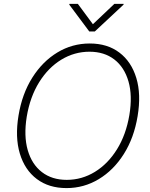

<svg xmlns="http://www.w3.org/2000/svg" viewBox="-20 -962 776 992"><path d="M323.7 9.8Q232.4 9.8 170.2 -37.1Q107.9 -84 82.5 -168.5Q57.1 -252.9 75.7 -365.2Q94.2 -477.5 147 -561Q199.7 -644.5 276.4 -690.9Q353 -737.3 443.8 -737.3Q534.7 -737.3 596.7 -690.4Q658.7 -643.6 684.3 -559.1Q710 -474.6 690.9 -361.3Q672.4 -249.5 619.6 -166Q566.9 -82.5 490.2 -36.4Q413.6 9.8 323.7 9.8ZM324.7 -32.7Q402.8 -32.7 470.2 -74Q537.6 -115.2 584.5 -190.7Q631.3 -266.1 648.4 -367.7Q665 -467.8 643.8 -541.3Q622.6 -614.7 570.6 -654.8Q518.6 -694.8 442.4 -694.8Q364.3 -694.8 296.6 -653.6Q229 -612.3 182.1 -536.9Q135.3 -461.4 118.2 -359.4Q102.1 -259.8 123.3 -186.3Q144.5 -112.8 196.5 -72.8Q248.5 -32.7 324.7 -32.7ZM382.3 -941.9 460 -836.9 570.8 -941.9H619.1L618.2 -938L469.7 -799.3H441.4L337.9 -938L338.9 -941.9Z"/></svg>

Font: Inter Tight ExtraLight
Style: Italic
Weight: 250
Italic angle: -9.39999°
Designer: Rasmus Andersson
Foundry: rsms
Version: Version 3.004